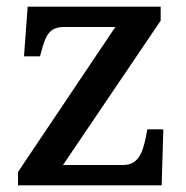

<svg xmlns="http://www.w3.org/2000/svg" viewBox="-20 -556 557 576"><path d="M34 0H465L470 -168H422L417 -142C407 -94 393 -61 349 -61H169L462 -494V-536H63L52 -387H100L103 -398C117 -451 128 -475 173 -475H326L34 -40Z"/></svg>

Font: Noto Serif Oriya Medium
Style: Regular
Weight: 500
Designer: David Williams
Foundry: Google LLC, David Williams
Version: Version 1.051